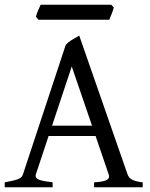

<svg xmlns="http://www.w3.org/2000/svg" viewBox="-20 -794 635 814"><path d="M131.8 -54.2Q130.9 -50.3 130.9 -48.3Q130.9 -37.1 147.9 -31.2Q165 -25.4 203.1 -21V0H0V-21Q38.1 -27.8 55.4 -34.2Q72.8 -40.5 77.1 -54.2L258.8 -604Q268.6 -614.7 283 -623.8Q297.4 -632.8 315.9 -643.1L521 -54.2Q525.9 -40 540.3 -32.2Q554.7 -24.4 585 -21V0H378.9V-21Q412.1 -22.9 427.2 -28.6Q442.4 -34.2 442.4 -45.9Q442.4 -49.8 440.9 -54.2L385.3 -217.3H186ZM284.2 -512.2 200.7 -261.2H370.1ZM143.1 -710.4 132.3 -722.7Q134.3 -732.4 140.4 -747.3Q146.5 -762.2 152.3 -773.9H451.7L462.4 -762.2Q460 -751 452.4 -732.7Q444.8 -714.4 443.4 -710.4Z"/></svg>

Font: David Libre
Style: Regular
Weight: 400
Version: Version 1.000